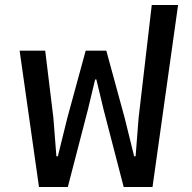

<svg xmlns="http://www.w3.org/2000/svg" viewBox="-20 -753 771 773"><path d="M59 -549H162L195 -278L207 -124H213L251 -278L325 -549H408L482 -278L520 -124H526L538 -278L591 -733H697L594 0H478L397 -312L368 -433H363L334 -312L253 0H137Z"/></svg>

Font: IBM-Poppins
Style: Poppins-Medium
Weight: 500
Designer: Mike Abbink, Paul van der Laan, Pieter van Rosmalen, Ben Mitchell, Mark Frömberg
Foundry: Bold Monday
Version: Version 1.1